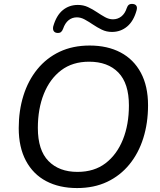

<svg xmlns="http://www.w3.org/2000/svg" viewBox="-20 -945 811 974"><path d="M371 9Q281 9 214.5 -26Q148 -61 111.5 -129.5Q75 -198 75 -295Q75 -384 99 -460.5Q123 -537 169.5 -594Q216 -651 282.5 -682.5Q349 -714 435 -714Q525 -714 591.5 -679Q658 -644 694.5 -576Q731 -508 731 -411Q731 -321 707 -244.5Q683 -168 636.5 -111Q590 -54 523.5 -22.5Q457 9 371 9ZM373 -73Q458 -73 515.5 -117Q573 -161 603.5 -237Q634 -313 634 -410Q634 -522 580.5 -577Q527 -632 432 -632Q348 -632 290.5 -588.5Q233 -545 202.5 -469Q172 -393 172 -296Q172 -183 226 -128Q280 -73 373 -73ZM270 -778Q258 -779 252.5 -787.5Q247 -796 250 -811Q266 -867 298.5 -893.5Q331 -920 375 -920Q403 -920 426.5 -909Q450 -898 471.5 -883.5Q493 -869 513 -858Q533 -847 553 -847Q577 -847 595.5 -861.5Q614 -876 623 -904Q627 -916 634 -921Q641 -926 653 -925Q666 -924 671.5 -916Q677 -908 673 -893Q658 -838 625 -810.5Q592 -783 548 -783Q520 -783 496.5 -794.5Q473 -806 451.5 -820.5Q430 -835 410 -846Q390 -857 370 -857Q346 -857 328 -842.5Q310 -828 300 -799Q296 -788 289.5 -782.5Q283 -777 270 -778Z"/></svg>

Font: Nunito ExtraLight Medium
Style: Italic
Weight: 500
Italic angle: -9°
Version: Version 3.602